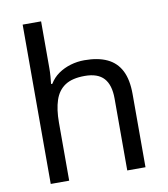

<svg xmlns="http://www.w3.org/2000/svg" viewBox="-84 -831 787 902"><g transform="rotate(-10 309.0 -380.0)"><path d="M173 -537Q173 -518 171.5 -498Q170 -478 168 -462H174Q191 -490 217 -508Q243 -526 275 -535.5Q307 -545 341 -545Q406 -545 449.5 -524.5Q493 -504 515 -461Q537 -418 537 -349V0H450V-343Q450 -408 421 -440Q392 -472 330 -472Q270 -472 236 -449.5Q202 -427 187.5 -383.5Q173 -340 173 -277V0H85V-760H173Z"/></g></svg>

Font: Noto Sans Lao Looped
Style: Regular
Weight: 400
Designer: Mark Frömberg, Ben Mitchell
Foundry: The Fontpad Ltd
Version: Version 1.001